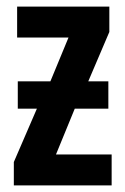

<svg xmlns="http://www.w3.org/2000/svg" viewBox="-20 -563 379 583"><path d="M312 -543V-466L248 -316H309V-233H207L150 -94H319V0H22V-71L92 -233H34V-316H133L188 -449H32V-543Z"/></svg>

Font: Noto Sans ExtraCondensed SemiBold
Style: Regular
Weight: 600
Width: 2
Designer: Monotype Design Team
Foundry: Monotype Imaging Inc.
Version: Version 2.013; ttfautohint (v1.8.4.7-5d5b)